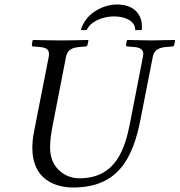

<svg xmlns="http://www.w3.org/2000/svg" viewBox="-20 -825 800 855"><path d="M306 10C503 10 572 -117 606 -295L660 -570C665 -598 681 -613 722 -616L747 -618C752 -618 755 -621 756 -626L760 -645L758 -647C713 -646 674 -645 652 -645C630 -645 592 -646 547 -647L545 -645L541 -626C540 -621 544 -618 547 -618L573 -616C605 -614 618 -605 618 -584C618 -580 617 -575 616 -570L559 -277C537 -165 497 -31 334 -31C288 -31 253 -52 230 -81C209 -108 203 -139 203 -171C203 -203 209 -237 215 -269L274 -572C280 -600 296 -613 336 -616L361 -618C366 -618 369 -621 370 -626L374 -645L372 -647C327 -646 287 -645 249 -645C211 -645 173 -646 128 -647L125 -645L122 -626C121 -621 124 -618 128 -618L153 -616C184 -614 198 -606 198 -585C198 -581 198 -577 197 -572L131 -236C126 -210 124 -187 124 -166C124 -22 231 10 306 10ZM500 -805C441 -805 361 -767 340 -691H366C382 -729 437 -752 488 -752C541 -752 582 -729 582 -694V-691H611C612 -697 612 -702 612 -708C612 -748 589 -805 500 -805Z"/></svg>

Font: Libertinus Serif
Style: Italic
Weight: 400
Italic angle: -12°
Designer: Philipp H. Poll, Khaled Hosny
Foundry: Caleb Maclennan
Version: Version 7.050;RELEASE